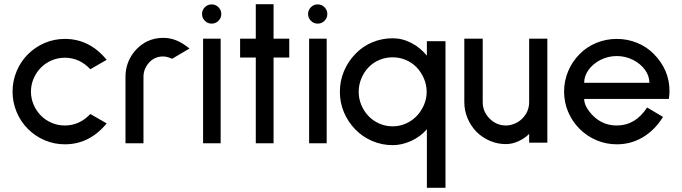

<svg xmlns="http://www.w3.org/2000/svg" viewBox="-20 -685 3261 918"><path d="M113 -69Q79 -103 59.5 -149.5Q40 -196 40 -247Q40 -298 59.5 -344.5Q79 -391 113 -425Q148 -460 193.5 -479.5Q239 -499 290 -499Q408 -499 490 -399L412 -354Q360 -409 290 -409Q257 -409 227.5 -396.5Q198 -384 176 -362Q154 -340 141 -310Q128 -280 128 -247Q128 -214 141 -184Q154 -154 176 -132Q198 -110 227.5 -97.5Q257 -85 290 -85Q360 -85 412 -140L490 -95Q408 5 290 5Q239 5 193.5 -14.5Q148 -34 113 -69Z M803 -404Q779 -415 760 -415Q720 -415 694 -387Q666 -357 666 -318V0H580V-318Q580 -372 607.5 -417Q635 -462 683 -487Q719 -504 760 -504Q793 -504 823 -492Q853 -480 886 -453Z M946 -618Q946 -637 959.5 -650.5Q973 -664 992 -664Q1011 -664 1024.5 -650.5Q1038 -637 1038 -618Q1038 -599 1024.5 -585.5Q1011 -572 992 -572Q973 -572 959.5 -585.5Q946 -599 946 -618ZM951 0V-500H1035V0Z M1288 -410V0H1203V-410H1128V-500H1203V-665H1288V-500H1363V-410Z M1453 -618Q1453 -637 1466.5 -650.5Q1480 -664 1499 -664Q1518 -664 1531.5 -650.5Q1545 -637 1545 -618Q1545 -599 1531.5 -585.5Q1518 -572 1499 -572Q1480 -572 1466.5 -585.5Q1453 -599 1453 -618ZM1458 0V-500H1542V0Z M2021 213V-67Q1991 -32 1946.5 -11.5Q1902 9 1857 9Q1806 9 1759.5 -11Q1713 -31 1679 -66Q1644 -102 1624.5 -148Q1605 -194 1605 -246Q1605 -298 1624.5 -344.5Q1644 -391 1679 -427Q1713 -463 1759.5 -482.5Q1806 -502 1857 -502Q1904 -502 1947 -479.5Q1990 -457 2021 -419V-488H2110V213ZM1742 -363Q1720 -340 1707.5 -309.5Q1695 -279 1695 -246Q1695 -213 1707.5 -183Q1720 -153 1742 -130Q1764 -107 1794 -94Q1824 -81 1857 -81Q1890 -81 1920 -94Q1950 -107 1972 -130Q1994 -153 2007 -183Q2020 -213 2020 -246Q2020 -279 2007 -309.5Q1994 -340 1972 -363Q1950 -386 1920 -398.5Q1890 -411 1857 -411Q1824 -411 1794 -398.5Q1764 -386 1742 -363Z M2510 -3V-45Q2490 -24 2459.5 -10Q2429 4 2399 4Q2359 4 2322.5 -11.5Q2286 -27 2258 -55Q2231 -83 2215.5 -119.5Q2200 -156 2200 -197V-500H2288V-197Q2288 -151 2321 -118Q2354 -85 2399 -85Q2420 -85 2441 -94Q2462 -103 2477 -118Q2510 -151 2510 -197V-500H2597V-3Z M2773 -212Q2773 -188 2790.5 -162Q2808 -136 2831 -118Q2873 -85 2929 -85Q3018 -85 3074 -171L3150 -126Q3111 -63 3054 -29Q2997 5 2929 5Q2878 5 2832 -14.5Q2786 -34 2751 -69Q2716 -104 2696.5 -150Q2677 -196 2677 -247Q2677 -298 2696.5 -344.5Q2716 -391 2751 -426Q2785 -461 2831.5 -480Q2878 -499 2929 -499Q2980 -499 3026.5 -480Q3073 -461 3107 -426Q3181 -350 3181 -250Q3181 -232 3178 -212ZM2773 -289H3085Q3085 -322 3063.5 -351.5Q3042 -381 3006 -399Q2970 -417 2929 -417Q2888 -417 2852 -399Q2816 -381 2794.5 -351.5Q2773 -322 2773 -289Z"/></svg>

Font: Sulphur Point
Style: Bold
Weight: 700
Designer: Noponies / Dale Sattler
Foundry: Noponies
Version: Version 1.000; ttfautohint (v1.8)